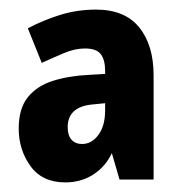

<svg xmlns="http://www.w3.org/2000/svg" viewBox="-20 -742 380 400"><path d="M180 -722Q240 -722 270 -685Q300 -648 300 -585V-368H229L213 -423Q200 -395 174.5 -378.5Q149 -362 116 -362Q68 -362 43.5 -396Q19 -430 19 -474Q19 -516 38 -539.5Q57 -563 90 -573.5Q123 -584 165 -586L199 -588V-595Q199 -617 190 -629Q181 -641 157 -641Q136 -641 113.5 -631.5Q91 -622 67 -611L38 -683Q70 -700 105.5 -711Q141 -722 180 -722ZM169 -524Q121 -518 121 -477Q121 -460 129 -451Q137 -442 151 -442Q171 -442 185 -461Q199 -480 199 -512V-527Z"/></svg>

Font: Noto Sans Gujarati ExtraCondensed ExtraBold
Style: Regular
Weight: 800
Width: 2
Designer: Jelle Bosma - Monotype Design Team, Universal Thirst
Foundry: Monotype Imaging Inc.
Version: Version 2.106; ttfautohint (v1.8.4.7-5d5b)